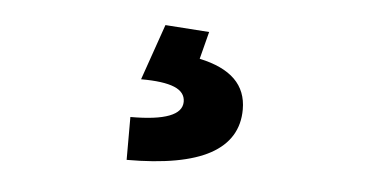

<svg xmlns="http://www.w3.org/2000/svg" viewBox="-31 -50 648 331"><g transform="rotate(5 293.0 115.5)"><path d="M197.3 234.4V160.2Q242.2 160.2 264.4 151.6Q286.6 143.1 286.6 126Q286.6 109.4 267.8 101.6Q249 93.8 210 93.8L243.7 -2.9L319.8 2.4L307.6 49.8Q348.6 58.6 368.9 78.6Q389.2 98.6 389.2 130.4Q389.2 182.1 341.6 208.3Q293.9 234.4 197.3 234.4Z"/></g></svg>

Font: Cascadia Code Medium
Style: Regular
Weight: 500
Monospace: yes
Designer: Aaron Bell
Foundry: Saja Typeworks
Version: Version 2407.024